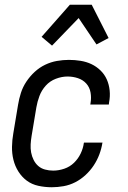

<svg xmlns="http://www.w3.org/2000/svg" viewBox="-20 -780 540 808"><path d="M198 8Q169 8 141.5 2Q114 -4 93 -19.5Q72 -35 57.5 -58Q43 -81 36.5 -107.5Q30 -134 30.5 -162.5Q31 -191 36 -219L56 -339Q60 -364 68 -389Q76 -414 91 -436.5Q106 -459 126 -477.5Q146 -496 170 -507.5Q194 -519 219.5 -523.5Q245 -528 270 -528Q295 -528 319.5 -524Q344 -520 365 -510Q386 -500 403 -483.5Q420 -467 429.5 -445.5Q439 -424 441.5 -399Q444 -374 439 -349L438 -340H360L361 -346Q365 -369 361 -391Q357 -413 343 -428.5Q329 -444 308 -451Q287 -458 264 -458Q240 -458 215 -448.5Q190 -439 172.5 -419.5Q155 -400 146 -376Q137 -352 133 -328L113 -208Q110 -190 109 -172.5Q108 -155 111 -138.5Q114 -122 121.5 -107Q129 -92 141 -81.5Q153 -71 169.5 -66.5Q186 -62 204 -62Q227 -62 250.5 -70Q274 -78 291.5 -95Q309 -112 319.5 -134Q330 -156 333 -179L334 -180H412L411 -179Q407 -154 398 -130Q389 -106 374.5 -84Q360 -62 340 -43.5Q320 -25 296.5 -13Q273 -1 247.5 3.5Q222 8 198 8ZM199 -588 155 -625 274 -760H366L437 -620L386 -593L311 -704Z"/></svg>

Font: Iosevka Term Curly Oblique
Style: Regular
Weight: 400
Italic angle: -9°
Designer: Belleve Invis
Foundry: Belleve Invis
Version: Version 32.3.0